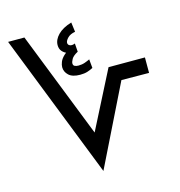

<svg xmlns="http://www.w3.org/2000/svg" viewBox="-105 -794 831 887"><g transform="rotate(-15 311.0 -350.5)"><path d="M351 -515 355 -473Q342 -466 327.5 -461.5Q313 -457 293 -457Q256 -457 238.5 -473.5Q221 -490 221 -512Q221 -523 226.5 -537Q232 -551 247 -565Q262 -579 289 -591L290 -563Q276 -565 261.5 -570Q247 -575 237 -586.5Q227 -598 227 -616Q227 -642 249.5 -665Q272 -688 315 -701L321 -655Q297 -651 284.5 -638Q272 -625 272 -615Q272 -605 282 -601Q292 -597 306 -603L309 -563Q285 -550 278 -537Q271 -524 271 -517Q271 -507 278.5 -503.5Q286 -500 296 -500Q313 -500 327 -505Q341 -510 351 -515ZM281 0 10 -690H88L300 -151L273 -153L428 -457H602V-383L470 -384Z"/></g></svg>

Font: Noto Sans Arabic ExtraCondensed
Style: Regular
Weight: 400
Width: 2
Designer: Monotype Design Team, Nadine Chahine, Nizar Qandah and Khaled Hosny
Foundry: Monotype Imaging Inc.
Version: Version 2.012